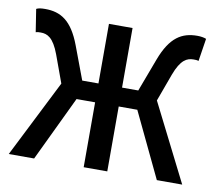

<svg xmlns="http://www.w3.org/2000/svg" viewBox="-62 -569 724 641"><g transform="rotate(10 300.0 -249.0)"><path d="M6 0H92L197 -220H260V0H340V-220H403L508 0H594L462 -262L496 -355C516 -409 537 -418 559 -418C566 -418 570 -418 576 -416L588 -493C581 -496 570 -498 558 -498C506 -498 467 -476 437 -396L395 -284H340V-486H260V-284H205L163 -396C133 -476 94 -498 42 -498C30 -498 19 -497 12 -493L24 -416C30 -418 34 -418 41 -418C63 -418 84 -409 104 -355L138 -262Z"/></g></svg>

Font: Hasklig
Style: Regular
Weight: 400
Monospace: yes
Designer: Paul D. Hunt, Teo Tuominen
Foundry: Adobe Systems Incorporated
Version: Version 2.030;PS 1.0;hotconv 16.6.51;makeotf.lib2.5.65220